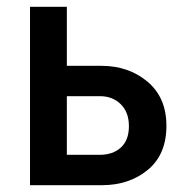

<svg xmlns="http://www.w3.org/2000/svg" viewBox="-20 -543 531 563"><path d="M68 0V-523H176V-350H277Q357 -350 412.5 -303.5Q468 -257 468 -174Q468 -90 413.5 -45Q359 0 279 0ZM176 -89H272Q311 -89 334.5 -110.5Q358 -132 358 -173Q358 -214 334 -237.5Q310 -261 273 -261H176Z"/></svg>

Font: Raleway
Style: Regular
Weight: 600
Designer: Matt McInerney, Pablo Impallari, Rodrigo Fuenzalida
Foundry: Matt McInerney, Pablo Impallari, Rodrigo Fuenzalida
Version: Version 1.000;PS 001.001;hotconv 1.0.56; ttfautohint (v1.5)